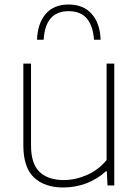

<svg xmlns="http://www.w3.org/2000/svg" viewBox="-20 -822 618 851"><path d="M83.5 -177.5V-540H117.5V-177.5Q117.5 -96 155.5 -60Q193.5 -24 262 -24Q313.5 -24 364.5 -46Q415.5 -68 452.5 -112.5V-540H486.5V0H456.5L453.5 -63H449.5Q411.5 -28 362.8 -9.5Q314 9 261 9Q177.5 9 130.5 -35.5Q83.5 -80 83.5 -177.5ZM284 -802Q349.5 -802 386.5 -760.2Q423.5 -718.5 426 -646H396.5Q392.5 -707 365 -739.8Q337.5 -772.5 284 -772.5Q181 -772.5 173.5 -646H144Q147 -719 182.8 -760.5Q218.5 -802 284 -802Z"/></svg>

Font: Encode Sans Semi Expanded Thin
Style: Regular
Weight: 250
Width: 6
Designer: Multiple Designers
Foundry: Impallari Type
Version: Version 2.000